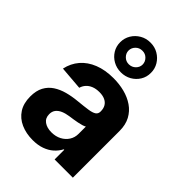

<svg xmlns="http://www.w3.org/2000/svg" viewBox="-243 -948 1070 1070"><g transform="rotate(45 292.0 -413.5)"><path d="M216.2 10.4Q164.2 10.4 123 -8Q81.8 -26.3 58.4 -62.4Q35 -98.5 35 -152.3Q35 -198 51.5 -228.7Q68 -259.4 96.8 -278.3Q125.6 -297.2 162.4 -307.1Q199.1 -317 239.8 -320.7Q287.3 -325.3 316.3 -329.6Q345.2 -333.9 358.4 -342.9Q371.7 -352 371.7 -369.3V-371.7Q371.7 -394.2 362.2 -410Q352.7 -425.7 334.7 -433.9Q316.7 -442.2 291 -442.2Q263.9 -442.2 244 -434.1Q224.1 -426 211.6 -411.9Q199.1 -397.8 193.9 -379.5L54.1 -390.8Q64.7 -440.6 95.9 -477Q127.1 -513.3 176.7 -533Q226.3 -552.7 291.6 -552.7Q337 -552.7 378.5 -542.1Q420 -531.4 452.6 -509.1Q485.3 -486.7 504.2 -451.7Q523 -416.7 523 -368.2V0H379.3V-76H375.4Q362.1 -50.5 340.2 -31.1Q318.3 -11.7 287.5 -0.7Q256.7 10.4 216.2 10.4ZM259.4 -94.1Q292.8 -94.1 318.3 -107.5Q343.8 -120.9 358.3 -143.7Q372.9 -166.5 372.9 -194.9V-252.7Q366 -248.4 353.6 -244.6Q341.2 -240.8 325.9 -237.8Q310.6 -234.8 295.6 -232.5Q280.5 -230.3 268.2 -228.5Q241.3 -224.7 221.3 -216.1Q201.4 -207.4 190.3 -193.1Q179.3 -178.8 179.3 -157.4Q179.3 -126.3 201.8 -110.2Q224.3 -94.1 259.4 -94.1ZM296.9 -604.1Q263.4 -604.1 235.7 -619.6Q208 -635.2 191.8 -661.6Q175.6 -688.1 175.6 -720.5Q175.6 -752.9 191.8 -779.8Q208 -806.6 235.7 -822.7Q263.4 -838.8 296.9 -838.5Q330.7 -838.8 358.1 -822.7Q385.5 -806.6 401.8 -779.8Q418.1 -752.9 417.8 -720.5Q418.1 -688.1 401.8 -661.6Q385.5 -635.2 358.1 -619.6Q330.7 -604.1 296.9 -604.1ZM296.9 -667.2Q320.5 -667.7 336.4 -683.6Q352.3 -699.5 352.3 -720.5Q352.3 -742.2 336.4 -758.5Q320.5 -774.9 296.9 -774.6Q273.2 -774.6 257.3 -758.4Q241.4 -742.2 241.4 -720.5Q241.4 -699.5 257.3 -683.3Q273.2 -667.1 296.9 -667.2Z"/></g></svg>

Font: Inter V
Style: 
Weight: 400
Designer: Rasmus Andersson
Foundry: rsms
Version: Version 4.000;git-a3f224843